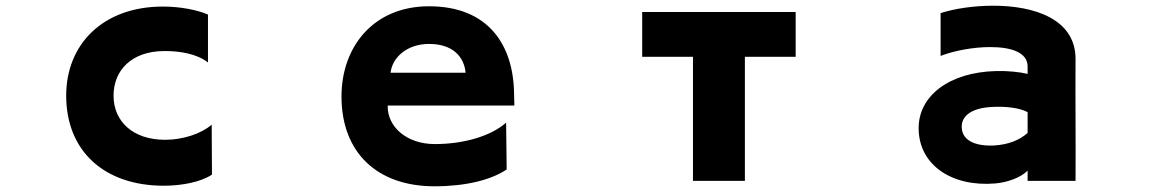

<svg xmlns="http://www.w3.org/2000/svg" viewBox="-20 -570 4040 673"><path d="M723 42 722 -133C685 -101 621 -80 559 -80C446 -80 378 -144 378 -235C378 -324 442 -390 553 -391C610 -392 671 -381 709 -351V-519C672 -535 613 -547 551 -547C340 -547 212 -414 212 -235C212 -39 347 81 554 81C618 81 684 68 723 42Z M1339 -200H1783C1783 -200 1782 -227 1782 -238C1781 -412 1692 -548 1484 -548C1288 -548 1177 -405 1177 -232C1177 -35 1302 83 1503 83C1612 83 1701 61 1756 24L1754 -140C1702 -94 1608 -65 1504 -65C1405 -65 1337 -126 1339 -200ZM1612 -315H1349C1355 -369 1407 -416 1484 -416C1567 -416 1607 -371 1612 -315Z M2591 64V-371H2769V-528H2231V-371H2409V64Z M3582 28V64H3750C3751 -81 3749 -221 3750 -362C3751 -504 3604 -550 3462 -550C3394 -550 3326 -540 3277 -524V-374C3326 -393 3393 -405 3451 -405C3523 -405 3582 -387 3582 -337V-311C3553 -318 3510 -322 3472 -321C3307 -317 3200 -234 3200 -121C3200 8 3316 86 3469 73C3514 69 3560 51 3582 28ZM3582 -177V-104C3554 -79 3515 -63 3464 -60C3394 -57 3351 -80 3351 -126C3351 -163 3384 -191 3455 -195C3505 -198 3554 -192 3582 -177Z"/></svg>

Font: LINE Seed JP_OTF ExtraBold
Style: Regular
Weight: 800
Designer: LY Corporation & Fontrix & Fontworks
Version: Version 1.013